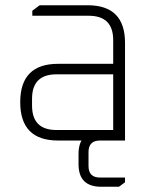

<svg xmlns="http://www.w3.org/2000/svg" viewBox="-20 -535 577 731"><path d="M201 0Q57 0 57 -146Q57 -292 201 -292H411V-382Q411 -475 318 -475H103V-494L131 -515H314Q456 -515 456 -372V0ZM102 -133Q102 -40 195 -40H411V-252H195Q102 -252 102 -159ZM279 51Q279 -35 365 -35H392V0H361Q317 0 317 44V97Q317 141 361 141H456V159L433 176H365Q279 176 279 90Z"/></svg>

Font: Oxanium ExtraLight
Style: Regular
Weight: 200
Designer: Severin Meyer
Version: Version 2.000